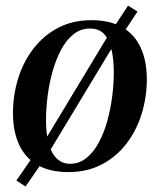

<svg xmlns="http://www.w3.org/2000/svg" viewBox="-20 -598 566 680"><path d="M70.5 62.5 38 41.5 89 -32.5 134.5 -93.5 356 -460.5 382.5 -500.5 433.5 -578 467 -557 416 -480 369.5 -416.5 150 -53 121.5 -11.5ZM303.5 -526.5Q369.5 -526.5 413 -501.5Q456.5 -476.5 478.2 -429.5Q500 -382.5 500 -317Q500 -254 481.8 -195Q463.5 -136 428 -89.5Q392.5 -43 340.8 -15.8Q289 11.5 222 11.5Q156 11.5 112.5 -13.8Q69 -39 47.5 -86Q26 -133 26 -197Q26 -261.5 44.5 -320.8Q63 -380 99 -426.5Q135 -473 186.5 -499.8Q238 -526.5 303.5 -526.5ZM298.5 -497Q266 -497 240.5 -476.8Q215 -456.5 196.8 -422.5Q178.5 -388.5 166.5 -346.2Q154.5 -304 148.8 -259Q143 -214 143 -172.5Q143 -122.5 152.8 -88Q162.5 -53.5 181.8 -35.8Q201 -18 228.5 -18Q260.5 -18 285.8 -38.2Q311 -58.5 329.5 -92.5Q348 -126.5 359.8 -168.8Q371.5 -211 377.2 -255.2Q383 -299.5 383 -340.5Q383 -385 375.5 -420.2Q368 -455.5 349.8 -476.2Q331.5 -497 298.5 -497Z"/></svg>

Font: Merriweather 120pt Medium
Style: Italic
Weight: 500
Italic angle: -7.8°
Version: Version 2.101